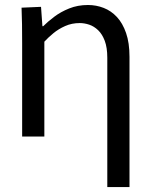

<svg xmlns="http://www.w3.org/2000/svg" viewBox="-20 -551 612 775"><path d="M69.4 -375.5Q69.4 -417.7 68.9 -452.7Q68.4 -487.7 67 -520L145.6 -523.4L151.2 -445.2H154.4Q172.2 -463.1 198.6 -483.1Q224.9 -503.1 259.3 -516.9Q293.6 -530.8 335.1 -530.8Q368.3 -530.8 398.4 -519.1Q428.6 -507.4 451.8 -482.5Q475.1 -457.5 488.9 -417.7Q502.7 -377.9 502.7 -321.7V204H413.1V-317.7Q413.1 -358.9 402.9 -386.1Q392.7 -413.2 376.2 -429Q359.7 -444.8 340.2 -451.4Q320.6 -457.9 301.9 -457.9Q269.8 -457.9 243 -445.9Q216.1 -434 195.1 -416.6Q174.1 -399.2 159 -382.7V0H69.4Z"/></svg>

Font: Murecho Thin
Style: Regular
Weight: 100
Designer: Neil Summerour
Foundry: Positype
Version: Version 1.010